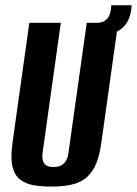

<svg xmlns="http://www.w3.org/2000/svg" viewBox="-20 -675 505 707"><path d="M167.5 12Q131.7 12 102.6 6.8Q73.5 1.6 53.6 -14.1Q33.7 -29.8 26 -61.5Q18.4 -93.1 25.7 -146.8L88 -591H204L137 -114.4Q134.4 -92.5 139.1 -80.5Q143.7 -68.4 154.1 -64.1Q164.4 -59.9 177 -59.9Q190 -59.9 201.3 -64.1Q212.6 -68.4 221.2 -80.5Q229.8 -92.5 232.4 -114.4L299.4 -591H415.1L352.9 -147.5Q345.5 -93.8 329.2 -61.8Q312.8 -29.8 288.7 -14.1Q264.6 1.6 234 6.8Q203.4 12 167.5 12ZM313.7 -540.6 319.2 -591H336.4Q380.5 -591 387.9 -637L389.9 -655.5H464.8L463.1 -638.6Q455.7 -585.8 418.2 -563Q380.7 -540.3 313.7 -540.6Z"/></svg>

Font: Alumni Sans Thin
Style: Italic
Weight: 100
Italic angle: -8°
Designer: Robert E. Leuschke
Foundry: Robert E. Leuschke
Version: Version 1.016